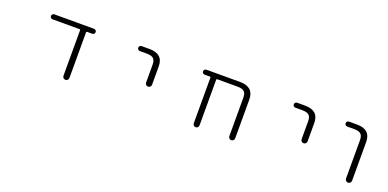

<svg xmlns="http://www.w3.org/2000/svg" viewBox="-10 -1153 3519 1740"><g transform="rotate(20 1750.0 -283.5)"><path d="M631.8 -50.8Q631.8 -38.1 623.5 -29.8Q615.2 -21.5 603 -21.5Q590.8 -21.5 582.5 -29.8Q574.2 -38.1 574.2 -50.8V-490.2Q574.2 -497.1 567.4 -497.1H305.7Q295.9 -497.1 289.1 -503.9Q282.2 -510.7 282.2 -521Q282.2 -531.2 289.1 -538.1Q295.9 -544.9 305.7 -544.9H688.5Q699.2 -544.9 706.1 -538.1Q712.9 -531.2 712.9 -521Q712.9 -510.7 706.1 -503.9Q699.2 -497.1 688.5 -497.1H639.6Q631.8 -497.1 631.8 -490.2Z M1147.5 -497.1Q1137.7 -497.1 1130.9 -503.9Q1124 -510.7 1124 -521Q1124 -531.2 1130.9 -538.1Q1137.7 -544.9 1147.5 -544.9H1224.6Q1356.4 -544.9 1356.4 -424.8V-248Q1356.4 -236.3 1348.1 -228Q1339.8 -219.7 1327.6 -219.7Q1315.4 -219.7 1307.1 -228Q1298.8 -236.3 1298.8 -248V-420.9Q1298.8 -461.9 1279.8 -479.5Q1260.7 -497.1 1214.8 -497.1Z M2173.8 -420.9Q2173.8 -461.9 2154.8 -479.5Q2135.7 -497.1 2088.9 -497.1H1894.5Q1886.7 -497.1 1886.7 -490.2V-48.8Q1886.7 -38.1 1878.4 -29.8Q1870.1 -21.5 1858.9 -21.5Q1847.7 -21.5 1839.4 -29.8Q1831.1 -38.1 1831.1 -48.8V-490.2Q1831.1 -497.1 1824.2 -497.1H1773.4Q1762.7 -497.1 1755.9 -503.9Q1749 -510.7 1749 -521Q1749 -531.2 1755.9 -538.1Q1762.7 -544.9 1773.4 -544.9H2096.7Q2229.5 -544.9 2230.5 -424.8V-49.8Q2230.5 -38.1 2222.2 -29.8Q2213.9 -21.5 2202.1 -21.5Q2190.4 -21.5 2182.1 -29.8Q2173.8 -38.1 2173.8 -49.8Z M2647.5 -497.1Q2637.7 -497.1 2630.9 -503.9Q2624 -510.7 2624 -521Q2624 -531.2 2630.9 -538.1Q2637.7 -544.9 2647.5 -544.9H2724.6Q2856.4 -544.9 2856.4 -424.8V-248Q2856.4 -236.3 2848.1 -228Q2839.8 -219.7 2827.6 -219.7Q2815.4 -219.7 2807.1 -228Q2798.8 -236.3 2798.8 -248V-420.9Q2798.8 -461.9 2779.8 -479.5Q2760.7 -497.1 2714.8 -497.1Z M3148.4 -497.1Q3137.7 -497.1 3130.9 -503.9Q3124 -510.7 3124 -521Q3124 -531.2 3130.9 -538.1Q3137.7 -544.9 3148.4 -544.9H3224.6Q3356.4 -544.9 3357.4 -424.8V-50.8Q3357.4 -39.1 3348.6 -30.3Q3339.8 -21.5 3328.1 -21.5Q3316.4 -21.5 3307.6 -30.3Q3298.8 -39.1 3298.8 -50.8V-420.9Q3298.8 -461.9 3279.8 -479.5Q3260.7 -497.1 3214.8 -497.1Z"/></g></svg>

Font: Rounded Mgen+ 2m light
Style: Regular
Weight: 200
Designer: [Source Han Sans]
Ryoko NISHIZUKA  (kana & ideographs); Paul D. Hunt (Latin, Greek & Cyrillic); Wenlong ZHANG  (bopomofo
Version: Version 1.059.20150602